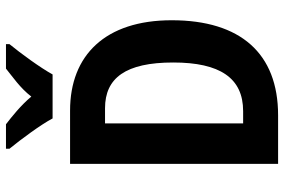

<svg xmlns="http://www.w3.org/2000/svg" viewBox="-178 -796 974 659"><g transform="rotate(-90 309.5 -467.0)"><path d="M232 -774H383C406 -816 455 -883 487 -922V-934H403C375 -911 337 -886 307 -847C277 -883 238 -914 212 -934H128V-922C160 -883 211 -814 232 -774ZM569 -365C569 -593 449 -714 259 -714H76V0H243C455 0 569 -129 569 -365ZM424 -360C424 -200 371 -120 257 -120H215V-594H267C371 -594 424 -523 424 -360Z"/></g></svg>

Font: Noto Sans Gujarati UI Condensed
Style: Bold
Weight: 700
Width: 3
Designer: Jelle Bosma - Monotype Design Team, Universal Thirst
Foundry: Monotype Imaging Inc.
Version: Version 2.106